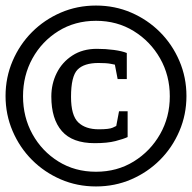

<svg xmlns="http://www.w3.org/2000/svg" viewBox="-22 -671 692 692"><path d="M-2 -325Q-2 -392 23.5 -451.5Q49 -511 93.5 -555.5Q138 -600 197 -625.5Q256 -651 324 -651Q392 -651 451 -625.5Q510 -600 554.5 -555.5Q599 -511 624.5 -451.5Q650 -392 650 -325Q650 -258 624.5 -198.5Q599 -139 554.5 -94.5Q510 -50 451 -24.5Q392 1 324 1Q256 1 197 -24.5Q138 -50 93.5 -94.5Q49 -139 23.5 -198.5Q-2 -258 -2 -325ZM324 -52Q400 -52 460 -89Q520 -126 555 -187.5Q590 -249 590 -324Q590 -399 555 -460.5Q520 -522 460 -559Q400 -596 324 -596Q248 -596 188.5 -559Q129 -522 95 -460.5Q61 -399 61 -324Q61 -249 95 -187.5Q129 -126 188.5 -89Q248 -52 324 -52ZM407 -270H438V-177Q423 -170 394 -162.5Q365 -155 319 -155Q239 -155 201 -198.5Q163 -242 163 -323Q163 -369 182.5 -408Q202 -447 239 -471Q276 -495 327 -495Q359 -495 388.5 -491Q418 -487 435 -480V-386H402L392 -438Q392 -438 377 -441Q362 -444 333 -444Q281 -444 257.5 -420Q234 -396 234 -322Q234 -255 260 -230Q286 -205 334 -205Q372 -205 384.5 -211Q397 -217 397 -217Z"/></svg>

Font: Faustina VF Beta
Style: Regular
Weight: 400
Designer: Alfonso Garcia
Foundry: Omnibus-Type
Version: Version 1.006